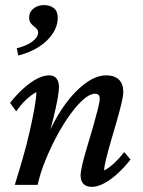

<svg xmlns="http://www.w3.org/2000/svg" viewBox="-20 -727 563 755"><path d="M51.8 -508.8 45.9 -537.1Q87.9 -547.9 108.9 -564.9Q129.9 -582 129.9 -598.6Q129.9 -607.4 124.5 -613.3Q119.1 -619.1 112.3 -624.5Q105.5 -629.9 100.1 -637.2Q94.7 -644.5 94.7 -658.2Q94.7 -672.9 102.5 -683.6Q110.4 -694.3 123.5 -700.7Q136.7 -707 153.3 -707Q176.8 -707 191.9 -694.8Q207 -682.6 207 -658.2Q207 -625 187.5 -595.2Q168 -565.4 133.3 -543Q98.6 -520.5 51.8 -508.8ZM340.8 7.8Q319.3 7.8 308.1 -3.9Q296.9 -15.6 296.9 -37.1Q296.9 -51.8 304.2 -82.5Q311.5 -113.3 323.2 -151.4Q335 -189.5 345.7 -227.5Q356.4 -265.6 364.3 -295.9Q372.1 -326.2 372.1 -339.8Q372.1 -358.4 353.5 -358.4Q334 -358.4 309.1 -336.9Q284.2 -315.4 257.3 -278.8Q230.5 -242.2 205.1 -195.3Q179.7 -148.4 159.2 -98.1Q138.7 -47.9 127.9 0H38.1Q53.7 -49.8 69.3 -104Q85 -158.2 96.7 -210Q108.4 -261.7 115.7 -302.7Q123 -343.8 123 -365.2Q102.5 -353.5 83 -335.4Q63.5 -317.4 43.9 -289.1L19.5 -322.3Q43.9 -353.5 70.8 -377.9Q97.7 -402.3 124 -416.5Q150.4 -430.7 172.9 -430.7Q192.4 -430.7 202.1 -418.5Q211.9 -406.2 211.9 -384.8Q211.9 -369.1 206.5 -338.9Q201.2 -308.6 189.5 -260.7Q177.7 -212.9 157.2 -142.6H147.5Q167 -199.2 195.3 -251.5Q223.6 -303.7 257.3 -343.8Q291 -383.8 327.1 -407.2Q363.3 -430.7 398.4 -430.7Q429.7 -430.7 447.3 -414.1Q464.8 -397.5 464.8 -366.2Q464.8 -350.6 457.5 -319.8Q450.2 -289.1 439 -250.5Q427.7 -211.9 416.5 -173.3Q405.3 -134.8 397.5 -103.5Q389.6 -72.3 389.6 -56.6Q411.1 -68.4 430.2 -86.4Q449.2 -104.5 468.8 -128.9L493.2 -99.6Q468.8 -68.4 441.9 -43.9Q415 -19.5 389.2 -5.9Q363.3 7.8 340.8 7.8Z"/></svg>

Font: Crimson Pro Medium
Style: Italic
Weight: 500
Italic angle: -12°
Designer: Jacques Le Bailly
Foundry: Baron von Fonthausen
Version: Version 1.003